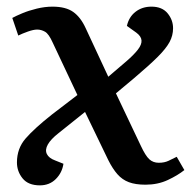

<svg xmlns="http://www.w3.org/2000/svg" viewBox="-20 -543 585 578"><path d="M306 -312 361 -359Q383 -378 395 -393.5Q407 -409 406 -421.5Q405 -434 390 -445L362 -465Q368 -492 388 -507.5Q408 -523 436 -523Q468 -523 484.5 -503Q501 -483 501 -458Q501 -436 490.5 -416.5Q480 -397 455 -372Q430 -347 384 -308L329 -262L404 -104Q418 -74 429.5 -63.5Q441 -53 458 -53Q475 -53 487.5 -59Q500 -65 512 -71L535 -31Q515 -15 485 -1Q455 13 418 13Q388 13 368 5.5Q348 -2 333.5 -18.5Q319 -35 306 -61L236 -206L156 -142Q133 -124 124 -108Q115 -92 121 -79.5Q127 -67 146 -60L171 -50Q167 -23 148 -4Q129 15 100 15Q65 15 48 -6Q31 -27 31 -54Q31 -96 57 -126Q83 -156 136 -198L213 -257L139 -414Q127 -441 115.5 -447.5Q104 -454 92 -454Q81 -454 64 -448Q47 -442 35 -436L17 -489Q28 -495 47 -503Q66 -511 90.5 -517Q115 -523 138 -523Q178 -523 200.5 -507Q223 -491 238 -458Z"/></svg>

Font: Literata 18pt Medium
Style: Italic
Weight: 500
Italic angle: -2°
Designer: Latin by Veronika Burian and Jose Scaglione. Greek by Irene Vlachou. Cyrillic by Vera Evstafieva
Foundry: TypeTogether
Version: Version 3.103;gftools[0.9.29]